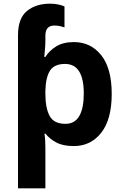

<svg xmlns="http://www.w3.org/2000/svg" viewBox="-20 -785 673 1045"><path d="M253 -765Q279 -765 300 -760Q321 -755 331 -750V-636Q323 -639 308 -642.5Q293 -646 276 -646Q227 -646 227 -591V-562Q227 -543 225 -521Q223 -499 221 -475H227Q248 -509 286 -532.5Q324 -556 382 -556Q474 -556 531 -484.5Q588 -413 588 -274Q588 -135 531 -62.5Q474 10 382 10Q323 10 286.5 -9.5Q250 -29 228 -57H222Q225 -38 226 -18.5Q227 1 227 22V240H78V-593Q78 -685 126.5 -725Q175 -765 253 -765ZM334 -437Q276 -437 252.5 -401Q229 -365 227 -291V-275Q227 -196 250.5 -153.5Q274 -111 336 -111Q387 -111 411.5 -153.5Q436 -196 436 -276Q436 -437 334 -437Z"/></svg>

Font: RS Noto Sans
Style: Bold
Weight: 700
Designer: Monotype Design Team
Foundry: Monotype Imaging Inc.
Version: Version 3.10